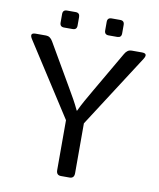

<svg xmlns="http://www.w3.org/2000/svg" viewBox="-92 -918 820 990"><g transform="rotate(10 318.0 -423.0)"><path d="M178.2 -756.8Q156.2 -756.8 156.2 -778.8V-823.7Q156.2 -845.7 178.2 -845.7H223.1Q245.1 -845.7 245.1 -823.7V-778.8Q245.1 -756.8 223.1 -756.8ZM411.6 -756.8Q389.6 -756.8 389.6 -778.8V-823.7Q389.6 -845.7 411.6 -845.7H456.5Q478.5 -845.7 478.5 -823.7V-778.8Q478.5 -756.8 456.5 -756.8ZM26.4 -668Q5.4 -700.2 39.6 -700.2H94.2Q115.7 -700.2 129.4 -676.3L253.4 -462.9Q273.9 -427.7 288.6 -401.6Q303.2 -375.5 316.9 -346.2H318.8Q332.5 -375.5 347.2 -401.6Q361.8 -427.7 382.3 -462.9L506.3 -676.3Q520 -700.2 541.5 -700.2H596.2Q630.4 -700.2 609.4 -668L364.7 -288.1V-26.9Q364.7 0 340.3 0H295.4Q271 0 271 -26.9V-288.1Z"/></g></svg>

Font: Istok
Style: Regular
Weight: 500
Designer: Andrey V. Panov
Foundry: Andrey V. Panov
Version: Version 1.0.3